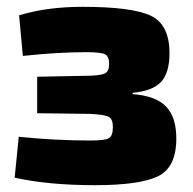

<svg xmlns="http://www.w3.org/2000/svg" viewBox="-20 -530 567 563"><path d="M47 -366 36 -485Q117 -510 222 -510Q367 -510 422 -484Q477 -458 477 -374Q477 -316 452 -289.5Q427 -263 369 -258V-254Q437 -249 467 -217.5Q497 -186 497 -124Q497 -39 443 -13Q389 13 259 13Q122 13 23 -9L35 -129Q141 -118 246 -118Q287 -118 299 -124.5Q311 -131 311 -158Q311 -181 298.5 -187.5Q286 -194 245 -196L89 -198V-305L244 -308Q278 -309 289 -315.5Q300 -322 300 -343Q300 -365 287.5 -371Q275 -377 233 -377Q148 -377 47 -366Z"/></svg>

Font: Exo 2.0 Extra Bold
Style: Regular
Weight: 800
Designer: Natanael Gama
Version: Version 1.001;PS 001.001;hotconv 1.0.70;makeotf.lib2.5.58329